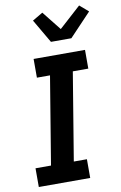

<svg xmlns="http://www.w3.org/2000/svg" viewBox="-106 -1052 703 1111"><g transform="rotate(-10 246.0 -497.0)"><path d="M29 0V-110H120L205 -625H128V-735H430V-625H339L254 -110H331V0ZM244 -815 163 -954 224 -990 313 -878 441 -994 492 -950 364 -815Z"/></g></svg>

Font: Iosevka Etoile Extrabold
Style: Italic
Weight: 800
Italic angle: -9°
Designer: Belleve Invis
Foundry: Belleve Invis
Version: Version 22.1.2; ttfautohint (v1.8.4)